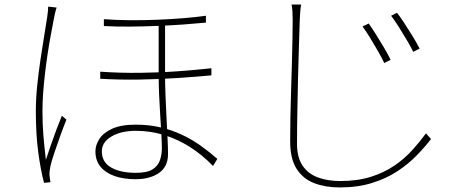

<svg xmlns="http://www.w3.org/2000/svg" viewBox="-20 -777 2040 841"><path d="M703 -676Q703 -641 703 -600Q703 -559 703 -519.5Q703 -480 703 -449Q703 -407 705 -357.5Q707 -308 709.5 -259Q712 -210 714 -169Q716 -128 716 -102Q716 -47 676.5 -19.5Q637 8 573 8Q521 8 481.5 -6Q442 -20 420 -47Q398 -74 398 -114Q398 -141 415 -168Q432 -195 471 -213Q510 -231 575 -231Q633 -231 683.5 -219Q734 -207 777.5 -186.5Q821 -166 859.5 -138.5Q898 -111 932 -81L913 -50Q866 -99 811.5 -133.5Q757 -168 697.5 -186Q638 -204 575 -204Q510 -204 468 -179Q426 -154 426 -114Q426 -67 466.5 -43.5Q507 -20 575 -20Q624 -20 648 -35Q672 -50 680.5 -75Q689 -100 689 -129Q689 -149 687 -186Q685 -223 682 -268.5Q679 -314 677 -360.5Q675 -407 675 -446Q675 -477 675 -518.5Q675 -560 675 -602.5Q675 -645 675 -676ZM419 -463Q505 -457 592.5 -458Q680 -459 761 -465Q842 -471 906 -478V-447Q844 -441 762 -435.5Q680 -430 591.5 -428.5Q503 -427 419 -432ZM435 -693Q487 -689 547.5 -688.5Q608 -688 669 -690.5Q730 -693 785 -697.5Q840 -702 882 -708V-678Q842 -674 787 -670Q732 -666 670.5 -663.5Q609 -661 548 -660.5Q487 -660 435 -663ZM228 -744Q226 -738 224 -731Q222 -724 220.5 -716.5Q219 -709 217 -700Q210 -664 202.5 -623.5Q195 -583 188.5 -540Q182 -497 177 -454Q172 -411 169 -369.5Q166 -328 166 -291Q166 -233 170 -184.5Q174 -136 181 -77Q190 -105 202.5 -141Q215 -177 228 -211.5Q241 -246 251 -270L271 -253Q260 -226 245.5 -186Q231 -146 218.5 -109Q206 -72 201 -50Q199 -40 197.5 -28.5Q196 -17 197 -7Q198 0 199 8Q200 16 201 21L173 24Q158 -32 147.5 -110.5Q137 -189 137 -290Q137 -344 143 -402.5Q149 -461 157.5 -517.5Q166 -574 174 -622.5Q182 -671 187 -704Q189 -718 190 -729Q191 -740 191 -748Z M1595 -674Q1606 -659 1624 -630.5Q1642 -602 1660.5 -571Q1679 -540 1691 -515L1663 -501Q1653 -523 1636 -552.5Q1619 -582 1601 -611.5Q1583 -641 1568 -661ZM1719 -721Q1731 -706 1749.5 -678Q1768 -650 1787 -619Q1806 -588 1818 -564L1790 -550Q1780 -571 1762.5 -600.5Q1745 -630 1726.5 -659.5Q1708 -689 1693 -708ZM1299 -757Q1296 -739 1295 -724Q1294 -709 1293 -689Q1292 -645 1289.5 -579.5Q1287 -514 1285.5 -439Q1284 -364 1282.5 -288Q1281 -212 1281 -147Q1281 -88 1305 -52Q1329 -16 1372 0Q1415 16 1471 16Q1546 16 1604.5 -2.5Q1663 -21 1707.5 -51.5Q1752 -82 1785.5 -119Q1819 -156 1846 -193L1868 -168Q1841 -133 1804.5 -95.5Q1768 -58 1720 -26.5Q1672 5 1609.5 24.5Q1547 44 1468 44Q1406 44 1357 25.5Q1308 7 1279.5 -37Q1251 -81 1251 -159Q1251 -208 1252 -264.5Q1253 -321 1255 -380Q1257 -439 1258.5 -495.5Q1260 -552 1261 -602Q1262 -652 1262 -689Q1262 -709 1261 -726Q1260 -743 1257 -757Z"/></svg>

Font: Noto Sans TC
Style: Regular
Weight: 100
Designer: Ryoko NISHIZUKA 西塚涼子 (kana, bopomofo & ideographs); Paul D. Hunt (Latin, Greek & Cyrillic); Sandoll Communications 산돌커뮤니
Foundry: Adobe
Version: Version 2.004;hotconv 1.0.118;makeotfexe 2.5.65603